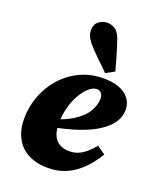

<svg xmlns="http://www.w3.org/2000/svg" viewBox="-148 -886 823 993"><g transform="rotate(20 263.0 -389.5)"><path d="M236 16Q172 16 126.5 -8Q81 -32 57.5 -77Q34 -122 34 -182Q34 -248 57 -308.5Q80 -369 122 -416Q164 -463 222 -490.5Q280 -518 351 -518Q427 -518 469.5 -486.5Q512 -455 512 -403Q512 -363 487 -328.5Q462 -294 413.5 -265.5Q365 -237 294 -216Q223 -195 130 -180L129 -218Q225 -241 277 -274Q329 -307 349.5 -343.5Q370 -380 370 -412Q370 -432 361 -443Q352 -454 337 -454Q315 -454 293 -434.5Q271 -415 252 -382Q233 -349 222 -307Q211 -265 211 -220Q211 -159 237.5 -131Q264 -103 310 -103Q337 -103 359.5 -112.5Q382 -122 402.5 -140Q423 -158 442 -181L487 -149Q472 -123 449 -94Q426 -65 395.5 -40Q365 -15 325.5 0.5Q286 16 236 16ZM394 -572 347 -546Q332 -562 316.5 -576.5Q301 -591 286 -605.5Q271 -620 256 -636Q231 -661 216.5 -683.5Q202 -706 202 -731Q202 -762 223 -778.5Q244 -795 270 -795Q296 -795 317 -779Q338 -763 352 -715Q360 -691 367 -667Q374 -643 381 -619.5Q388 -596 394 -572Z"/></g></svg>

Font: Source Serif 4 Black
Style: Italic
Weight: 900
Italic angle: -12°
Designer: Frank Grießhammer
Foundry: Adobe Systems Incorporated
Version: Version 4.004;hotconv 1.0.116;makeotfexe 2.5.65601